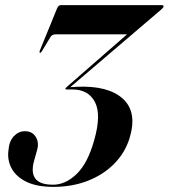

<svg xmlns="http://www.w3.org/2000/svg" viewBox="-20 -720 659 750"><path d="M486.5 -181.5Q469 -124 426.5 -80.8Q384 -37.5 323 -13.8Q262 10 189 10Q123.5 10 83 -10Q42.5 -30 25.2 -62.5Q8 -95 13 -132.5Q15.5 -168 34 -187.8Q52.5 -207.5 77 -207.5Q106.5 -207.5 120 -184.8Q133.5 -162 124.5 -132.5L114 -95Q85.5 2 187.5 1.5Q236 1.5 279.5 -40.5Q323 -82.5 348 -172.5Q376.5 -272.5 350.8 -321.5Q325 -370.5 263.5 -370.5H241Q235 -370.5 235.5 -374.5Q236 -376 245.5 -384.5L476.5 -586H199Q183.5 -586 177.5 -576L143 -519Q140 -513.5 136.5 -514Q133 -514.5 135 -521L203 -687.5Q208.5 -700 218 -700H612Q619.5 -700 619 -694.5Q618.5 -690.5 609.5 -682.5L254.5 -379.5Q269 -380.5 279 -381Q402.5 -386.5 459.8 -334.5Q517 -282.5 486.5 -181.5Z"/></svg>

Font: Fraunces 144pt S000 SemiBold
Style: Italic
Weight: 600
Italic angle: -16°
Version: Version 1.000; ttfautohint (v1.8.3)